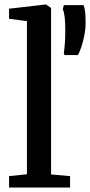

<svg xmlns="http://www.w3.org/2000/svg" viewBox="-20 -839 403 859"><path d="M100.5 -59.5V-744.5L20.5 -755V-800L184.5 -819H186L208.5 -803.5V-58.5L293.5 -51V0H20.5V-51ZM328.5 -592.5H269L265.5 -600Q268.5 -620 270.2 -645.5Q272 -671 272 -702Q272 -738 269.5 -761.2Q267 -784.5 261 -797.5L265.5 -816H354Q359.5 -802 361.2 -783.5Q363 -765 363 -731Q363 -711.5 358 -684.5Q353 -657.5 345 -632.2Q337 -607 328.5 -592.5Z"/></svg>

Font: Merriweather Medium
Style: Regular
Weight: 500
Version: Version 2.100